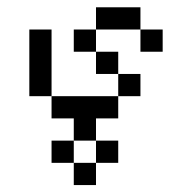

<svg xmlns="http://www.w3.org/2000/svg" viewBox="-20 -458 540 540"><path d="M375 -375H250V-437.5H375ZM62.5 -375H125V-187.5H62.5ZM125 -62.5H187.5V0H125ZM125 -187.5H312.5V-125H250V-62.5H187.5V-125H125ZM187.5 0H250V62.5H187.5ZM187.5 -375H250V-312.5H187.5ZM250 -62.5H312.5V0H250ZM250 -312.5H312.5V-250H250ZM312.5 -250H375V-187.5H312.5ZM375 -375H437.5V-312.5H375Z"/></svg>

Font: 寒蝉点阵体 16px
Style: Regular
Weight: 400
Designer: Designed by Warren2060
Foundry: ChillType
Version: Version 1.000